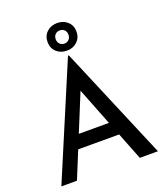

<svg xmlns="http://www.w3.org/2000/svg" viewBox="-171 -1087 1041 1203"><g transform="rotate(-20 350.0 -485.5)"><path d="M28 0 347 -755H353L672 0H551L319 -591L394 -640L132 0ZM221 -272H481L517 -182H190ZM256 -879Q256 -920 283.5 -945.5Q311 -971 353 -971Q394 -971 421.5 -945.5Q449 -920 449 -879Q449 -839 421.5 -813Q394 -787 353 -787Q311 -787 283.5 -812.5Q256 -838 256 -879ZM310 -878Q310 -859 322 -846.5Q334 -834 353 -834Q371 -834 383 -846.5Q395 -859 395 -878Q395 -898 383 -910Q371 -922 353 -922Q334 -922 322 -910Q310 -898 310 -878Z"/></g></svg>

Font: Reem Kufi Fun
Style: Regular
Weight: 400
Designer: Khaled Hosny
Version: Version 1.005